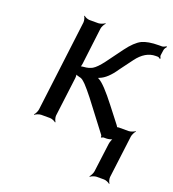

<svg xmlns="http://www.w3.org/2000/svg" viewBox="-127 -592 792 880"><g transform="rotate(20 269.5 -152.0)"><path d="M498 160 524 -47C525 -56 533 -71 538 -76L537 -78C531 -73 515 -67 506 -67H459C457 -67 447 -66 447 -64L450 -63C451 -65 447 -72 445 -74L386 -150C345 -203 315 -235 296 -245C292 -247 287 -250 284 -250L283 -246C287 -246 294 -249 298 -251C321 -260 345 -282 369 -318L415 -380C441 -415 471 -433 505 -433H515C519 -433 525 -429 526 -427L530 -430C528 -432 525 -438 525 -443L529 -471C530 -477 536 -486 539 -489L536 -492C533 -489 523 -484 517 -484H503C466 -484 439 -479 420 -470C400 -460 379 -440 356 -409L298 -330C280 -306 265 -291 253 -284C242 -278 229 -274 212 -273C207 -273 196 -271 193 -268L196 -265C199 -268 201 -279 202 -284L224 -464C225 -473 233 -488 239 -493L237 -495C231 -490 215 -484 206 -484H163C154 -484 140 -490 136 -495L134 -493C138 -488 142 -473 141 -464L86 -20C85 -11 78 4 72 9L74 11C79 6 95 0 104 0H147C156 0 170 6 175 11L177 9C173 4 168 -11 169 -20L193 -211C194 -218 193 -230 191 -234L187 -232C190 -228 202 -224 208 -223C222 -221 227 -215 242 -201C253 -189 268 -172 285 -150L394 -7C396 -5 396 1 396 3L399 4C400 3 406 0 408 0H422C431 0 448 -4 454 -9L452 -11C447 -6 441 11 440 20L422 160C421 169 413 184 408 189L410 191C415 186 431 180 440 180H476C485 180 499 186 504 191L506 189C501 184 497 169 498 160Z"/></g></svg>

Font: Gamestation Storm Oblique 
Style: Italic
Weight: 400
Designer: Jonas Hecksher
Foundry: Jonas Hecksher, Playtypeª, e-types AS
Version: Version 1.003